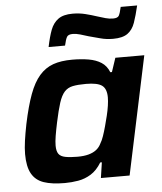

<svg xmlns="http://www.w3.org/2000/svg" viewBox="-53 -772 696 826"><g transform="rotate(-5 295.5 -359.0)"><path d="M194 8Q138 8 103 -4Q68 -16 51 -46.5Q34 -77 34 -131Q34 -156 38.5 -188Q43 -220 51 -260Q67 -336 85.5 -386Q104 -436 129.5 -465Q155 -494 189 -506Q223 -518 271 -518Q310 -518 342 -512.5Q374 -507 396.5 -492.5Q419 -478 430 -450H437L457 -510H582L474 0H350L360 -67H353Q333 -34 307 -18Q281 -2 252 3Q223 8 194 8ZM258 -100Q286 -100 306 -105.5Q326 -111 339.5 -121.5Q353 -132 361 -149Q368 -160 374.5 -179Q381 -198 387 -220Q393 -242 398.5 -264.5Q404 -287 407 -307.5Q410 -328 410 -343Q410 -380 390.5 -394.5Q371 -409 321 -409Q286 -409 264 -404.5Q242 -400 228 -384.5Q214 -369 204 -338Q194 -307 183 -255Q176 -222 172 -197.5Q168 -173 168 -156Q168 -132 176.5 -120Q185 -108 205.5 -104Q226 -100 258 -100ZM175 -581Q184 -625 195 -654Q206 -683 228 -699Q250 -715 290 -715Q319 -715 345 -708.5Q371 -702 395 -694Q414 -688 430 -683.5Q446 -679 462 -679Q482 -679 487.5 -689Q493 -699 499 -726H570Q560 -683 549.5 -653Q539 -623 517.5 -607.5Q496 -592 455 -592Q425 -592 400 -599Q375 -606 351 -612Q332 -618 315 -623Q298 -628 283 -628Q264 -628 258 -618Q252 -608 246 -581Z"/></g></svg>

Font: Saira Thin SemiBold
Style: Italic
Weight: 600
Italic angle: -12°
Version: Version 1.101